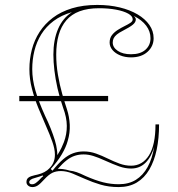

<svg xmlns="http://www.w3.org/2000/svg" viewBox="-20 -744 724 779"><path d="M111.9 15Q101 15 94.1 9.1Q87.3 3.1 87.3 -5.3Q87.3 -17.6 95.8 -23.6Q104.3 -29.6 120.6 -33Q133 -35.3 146.5 -39.9Q160 -44.5 171.7 -53.2Q188.8 -67.1 195.8 -82.6Q202.8 -98 202.8 -116.1Q202.8 -139.4 192.3 -168.9Q181.9 -198.5 166.6 -232.9Q151.3 -267.4 135.8 -305.3Q120.2 -343.2 109.8 -383.2Q99.3 -423.2 99.3 -463.4Q99.3 -504.3 109.3 -543.1Q119.4 -581.8 140.6 -614.4Q161.7 -647.1 194.3 -671.8Q226.9 -696.6 271.9 -710.3Q317 -724 374.7 -724Q424 -724 465.7 -713.9Q507.4 -703.8 538.3 -685.5Q569.2 -667.2 586.2 -642.6Q603.3 -618 603.3 -588.9Q603.3 -556.1 578.5 -533.7Q553.7 -511.2 511.5 -511.2Q487.4 -511.2 467.7 -519.3Q448 -527.3 436.4 -541.1Q424.8 -554.9 424.8 -571.4Q424.8 -589.4 434.2 -601.5Q443.5 -613.7 457.8 -622.6Q472.1 -631.6 485.8 -638.3Q499.6 -645 509 -651.3Q518.4 -657.5 518.4 -665.3Q518.4 -678.5 500.2 -688.7Q482 -698.9 451 -704.8Q420 -710.6 381.6 -710.6Q336.3 -710.6 303.1 -698.3Q269.9 -686 249.1 -661.6Q228.2 -637.2 218.2 -602.4Q208.1 -567.5 208.1 -522.4Q208.1 -482 215 -440.9Q222 -399.8 232.3 -363.5Q242.7 -327.2 251.7 -300.4Q261.3 -271 263 -238.1Q264.6 -205.2 254.6 -171.9Q247.7 -146.7 230.6 -117.7Q213.6 -88.7 185.9 -58.4L192.9 -51.4Q216.4 -80.9 236.4 -97.9Q256.3 -114.8 276.6 -122.2Q296.8 -129.6 319.3 -129.6Q345.5 -129.6 369.8 -120.9Q394.1 -112.2 417.5 -100.6Q440.9 -89.1 464.4 -80.4Q488 -71.7 511.9 -71.7Q557.8 -71.7 584.4 -113.6Q610.9 -155.5 610.9 -239.4H625.4Q625.4 -183.2 615.7 -136.9Q605.9 -90.5 586 -56.3Q566 -22.1 535 -3.5Q504 15 461.5 15Q421.1 15 387.6 5Q354.1 -5 326.3 -17.5Q298.4 -30 274.1 -40Q249.8 -50 227.3 -50Q207 -50 192 -42.6Q177.1 -35.2 159.1 -15.6Q143.4 1.8 133.3 8.4Q123.2 15 111.9 15ZM110.6 3.7Q117.3 3.7 123.3 -0.3Q129.4 -4.3 138 -12.5Q142.3 -16.9 146.1 -21Q149.9 -25.2 155.3 -29.2L153.2 -32.3Q147.9 -30.2 140.9 -27.8Q133.9 -25.4 120.8 -21.7Q110 -19 104.3 -14.8Q98.6 -10.6 98.6 -5.3Q98.6 3.7 110.6 3.7ZM461.5 3.5Q502.4 3.5 531.4 -14.5Q560.4 -32.6 579 -66.4Q597.6 -100.3 605.4 -147.4Q593.2 -105.5 569.6 -82.8Q546.1 -60.2 511.9 -60.2Q488.3 -60.2 464 -68.7Q439.7 -77.2 405 -92.9Q378.7 -104.9 358.5 -111.2Q338.2 -117.5 319.3 -117.5Q300.4 -117.5 283.9 -112.1Q267.4 -106.8 250.8 -94.1Q234.3 -81.5 214.4 -58.7Q223.1 -59.4 235.3 -57.9Q247.5 -56.4 263.3 -51.7Q276.4 -50.4 291.1 -45.4Q305.7 -40.4 328 -29.5Q367.5 -12.1 398.8 -4.3Q430 3.5 461.5 3.5ZM58.3 -333.3V-354.8H418.7V-333.3ZM212.5 -114.5Q222.8 -130.6 229.5 -144.5Q236.1 -158.4 239.2 -167.1Q251.3 -199 251.1 -233.2Q250.9 -267.5 235.7 -307.8Q222.1 -347.2 213.4 -385.4Q204.8 -423.6 200.7 -458.4Q196.6 -493.1 196.6 -522.4Q196.6 -582.1 215.5 -626.3Q234.4 -670.5 271.9 -694.7Q228.6 -682.2 197.6 -659Q166.7 -635.8 147.5 -604.9Q128.4 -573.9 119.6 -537.9Q110.8 -501.8 110.8 -463.4Q110.8 -421.1 123.9 -376.1Q137 -331.2 163 -273.8Q175.4 -248.6 185.5 -223.2Q195.6 -197.7 202.4 -175.6Q209.1 -153.5 210.9 -137Q211.7 -132.1 212.2 -125.8Q212.6 -119.5 212.5 -114.5ZM511.5 -523.9Q549.4 -523.9 570 -542.1Q590.6 -560.4 590.6 -588.9Q590.6 -616.4 573.3 -639.6Q555.9 -662.8 523.1 -679.3Q526.5 -676 528.7 -672.6Q531 -669.2 531 -664.8Q531 -653.9 519.1 -644Q507.2 -634 477.4 -618.7Q463.1 -611.5 454.2 -604.2Q445.3 -596.9 441.3 -589Q437.4 -581.1 437.4 -571.4Q437.4 -551.4 457.9 -537.6Q478.4 -523.9 511.5 -523.9Z"/></svg>

Font: Kalnia Glaze Thin
Style: Regular
Weight: 100
Version: Version 1.110